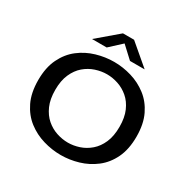

<svg xmlns="http://www.w3.org/2000/svg" viewBox="-196 -1085 1268 1281"><g transform="rotate(30 437.5 -444.5)"><path d="M436 11Q368 11 300.8 -8.8Q233.5 -28.5 178.2 -71Q123 -113.5 89.8 -182Q56.5 -250.5 56.5 -348Q56.5 -445 89.8 -513.2Q123 -581.5 178.2 -624Q233.5 -666.5 300.8 -686.2Q368 -706 436 -706Q503.5 -706 570.2 -686.2Q637 -666.5 692.2 -624Q747.5 -581.5 780.5 -513.2Q813.5 -445 813.5 -348Q813.5 -250.5 780.5 -182Q747.5 -113.5 692.2 -71Q637 -28.5 570.2 -8.8Q503.5 11 436 11ZM436 -84.5Q479 -84.5 522.5 -99Q566 -113.5 602.2 -144.8Q638.5 -176 660.5 -226.2Q682.5 -276.5 682.5 -348Q682.5 -419.5 660.5 -469.5Q638.5 -519.5 602.2 -550.5Q566 -581.5 522.5 -596Q479 -610.5 436 -610.5Q392.5 -610.5 348.5 -596Q304.5 -581.5 268.2 -550.5Q232 -519.5 209.8 -469.5Q187.5 -419.5 187.5 -348Q187.5 -276.5 209.8 -226.2Q232 -176 268.2 -144.8Q304.5 -113.5 348.5 -99Q392.5 -84.5 436 -84.5ZM230.5 -764 390.5 -900H476L636 -764H523L433.5 -847L343.5 -764Z"/></g></svg>

Font: Trispace SemiExpanded Medium
Style: Regular
Weight: 500
Width: 6
Designer: Tyler Finck
Foundry: Etcetera Type Company
Version: Version 1.210; ttfautohint (v1.8.3)